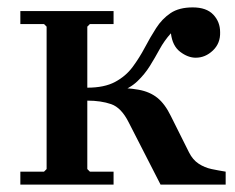

<svg xmlns="http://www.w3.org/2000/svg" viewBox="-20 -499 634 519"><path d="M216 -42 223 -35H287V0H35V-35H99L106 -42V-427L99 -434H35V-469H287V-434H223L216 -427ZM414 0 328 -168Q308 -208 280.5 -217.5Q253 -227 216 -227V-262H278Q324 -262 354.5 -256.5Q385 -251 405.5 -234.5Q426 -218 442 -185L491 -87Q501 -67 517 -56.5Q533 -46 552 -42Q571 -38 590 -35V0ZM501 -479Q538 -479 556.5 -459.5Q575 -440 575 -412Q576 -382 555.5 -362.5Q535 -343 509 -343Q488 -343 467 -359Q446 -375 442 -409Q424 -389 411.5 -366Q399 -343 385 -320.5Q371 -298 351 -279Q331 -260 299 -249Q267 -238 216 -238V-262Q262 -262 291 -277.5Q320 -293 338.5 -318Q357 -343 371.5 -370.5Q386 -398 402 -423Q418 -448 441 -463.5Q464 -479 501 -479Z"/></svg>

Font: Brygada 1918 SemiBold
Style: Regular
Weight: 600
Designer: Mateusz Machalski | Borys Kosmynka | Przemek Hoffer
Foundry: NIEPODLEGLA 2018
Version: Version 3.006